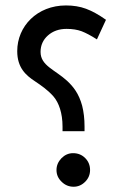

<svg xmlns="http://www.w3.org/2000/svg" viewBox="-20 -694 453 712"><path d="M252.9 -1.5C269.5 -1.5 283.7 -7.8 295.9 -20C308.1 -32.2 314 -46.9 314 -63.5C314 -80.6 308.1 -95.7 295.9 -107.9C283.7 -120.1 268.6 -126 251 -126C234.4 -126 220.2 -119.6 208 -107.4C195.8 -94.7 189.5 -80.1 189.5 -63.5C189.5 -46.4 195.8 -32.2 208.5 -20C220.7 -7.8 235.8 -1.5 252.9 -1.5ZM293.5 -207.5V-224.6C293.5 -253.4 290.5 -278.8 284.7 -301.8C272.5 -346.7 252.4 -372.1 229.5 -393.6C183.6 -436 130.4 -450.2 130.4 -501.5C130.4 -525.9 139.6 -546.4 157.7 -562.5C175.8 -578.6 198.7 -586.9 227.1 -586.9C248 -586.9 266.6 -584 282.7 -578.1C298.8 -571.8 317.4 -562 339.4 -547.9L373 -620.6C346.2 -639.6 321.3 -653.3 298.8 -661.6C276.4 -669.9 251.5 -673.8 224.6 -673.8C117.7 -673.8 43.9 -596.7 43.9 -504.4C43.9 -443.4 75.2 -415 110.4 -392.1C133.8 -376.5 158.7 -358.9 178.7 -335.9C198.2 -313 211.9 -274.9 211.9 -224.6V-207.5Z"/></svg>

Font: Samim
Style: Regular
Weight: 400
Foundry: DejaVu fonts team - Redesigned by Saber Rastikerdar
Version: Version 4.0.5